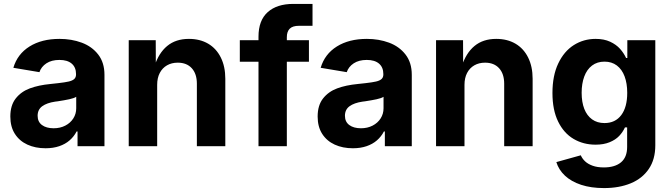

<svg xmlns="http://www.w3.org/2000/svg" viewBox="-20 -753 3458 989"><path d="M33.2 -152.8Q33.2 -210.4 61 -245.8Q88.9 -281.2 134 -297.9Q179.2 -314.5 239.3 -320.3L279.8 -324.7Q314.5 -328.6 333.7 -333Q353 -337.4 362.3 -345.9Q371.6 -354.5 371.6 -369.1V-371.6Q371.6 -406.2 349.4 -425.3Q327.1 -444.3 286.1 -444.3Q245.6 -444.3 219 -426.8Q192.4 -409.2 183.1 -381.3L48.8 -403.8Q69.8 -474.6 132.3 -513.7Q194.8 -552.7 286.6 -552.7Q348.6 -552.7 401.1 -533.2Q453.6 -513.7 485.8 -472.2Q518.1 -430.7 518.1 -367.7V0H379.4V-75.7H374.5Q360.8 -49.3 338.6 -30Q316.4 -10.7 285.2 0Q253.9 10.7 214.8 10.7Q162.1 10.7 121.1 -8.1Q80.1 -26.9 56.6 -63.5Q33.2 -100.1 33.2 -152.8ZM372.6 -195.3V-254.4Q361.8 -247.1 336.7 -241.7Q311.5 -236.3 276.4 -231L264.2 -229.5Q221.2 -223.1 197.5 -205.8Q173.8 -188.5 173.8 -156.7Q173.8 -125.5 196.3 -108.9Q218.8 -92.3 256.3 -92.3Q290 -92.3 316.4 -106Q342.8 -119.6 357.7 -143.1Q372.6 -166.5 372.6 -195.3Z M789.6 0H643.1V-545.9H782.2L782.7 -409.7H774.9Q796.9 -479.5 841.1 -516.1Q885.3 -552.7 953.1 -552.7Q1009.8 -552.7 1052 -528.1Q1094.2 -503.4 1117.4 -456.8Q1140.6 -410.2 1140.6 -347.2V0H994.1V-321.8Q994.1 -372.6 968 -401.4Q941.9 -430.2 895.5 -430.2Q864.3 -430.2 840.3 -416.5Q816.4 -402.8 803 -377.2Q789.6 -351.6 789.6 -315.9Z M1490.7 -732.9H1589.8V-620.1H1520Q1487.3 -620.1 1472.4 -605.2Q1457.5 -590.3 1457.5 -561.5V0H1311.5V-564Q1311.5 -647.9 1358.9 -690.4Q1406.2 -732.9 1490.7 -732.9ZM1571.3 -435.1H1215.3V-545.9H1571.3Z M1616.2 -152.8Q1616.2 -210.4 1644 -245.8Q1671.9 -281.2 1717 -297.9Q1762.2 -314.5 1822.3 -320.3L1862.8 -324.7Q1897.5 -328.6 1916.7 -333Q1936 -337.4 1945.3 -345.9Q1954.6 -354.5 1954.6 -369.1V-371.6Q1954.6 -406.2 1932.4 -425.3Q1910.2 -444.3 1869.1 -444.3Q1828.6 -444.3 1802 -426.8Q1775.4 -409.2 1766.1 -381.3L1631.8 -403.8Q1652.8 -474.6 1715.3 -513.7Q1777.8 -552.7 1869.6 -552.7Q1931.6 -552.7 1984.1 -533.2Q2036.6 -513.7 2068.8 -472.2Q2101.1 -430.7 2101.1 -367.7V0H1962.4V-75.7H1957.5Q1943.8 -49.3 1921.6 -30Q1899.4 -10.7 1868.2 0Q1836.9 10.7 1797.9 10.7Q1745.1 10.7 1704.1 -8.1Q1663.1 -26.9 1639.6 -63.5Q1616.2 -100.1 1616.2 -152.8ZM1955.6 -195.3V-254.4Q1944.8 -247.1 1919.7 -241.7Q1894.5 -236.3 1859.4 -231L1847.2 -229.5Q1804.2 -223.1 1780.5 -205.8Q1756.8 -188.5 1756.8 -156.7Q1756.8 -125.5 1779.3 -108.9Q1801.8 -92.3 1839.4 -92.3Q1873 -92.3 1899.4 -106Q1925.8 -119.6 1940.7 -143.1Q1955.6 -166.5 1955.6 -195.3Z M2372.6 0H2226.1V-545.9H2365.2L2365.7 -409.7H2357.9Q2379.9 -479.5 2424.1 -516.1Q2468.3 -552.7 2536.1 -552.7Q2592.8 -552.7 2635 -528.1Q2677.2 -503.4 2700.4 -456.8Q2723.6 -410.2 2723.6 -347.2V0H2577.1V-321.8Q2577.1 -372.6 2551 -401.4Q2524.9 -430.2 2478.5 -430.2Q2447.3 -430.2 2423.3 -416.5Q2399.4 -402.8 2386 -377.2Q2372.6 -351.6 2372.6 -315.9Z M2845.7 82 2971.7 46.9Q2979 64 2993.7 77.9Q3008.3 91.8 3032.5 100.6Q3056.6 109.4 3090.3 109.4Q3147.5 109.4 3179 83Q3210.4 56.6 3210.4 3.9V-96.7H3199.2Q3188 -72.3 3169.2 -52.5Q3150.4 -32.7 3119.9 -20.3Q3089.4 -7.8 3047.9 -7.8Q2984.9 -7.8 2934.6 -37.4Q2884.3 -66.9 2855 -126.7Q2825.7 -186.5 2825.7 -273.9Q2825.7 -363.3 2855.5 -426Q2885.3 -488.8 2935.8 -520.8Q2986.3 -552.7 3048.3 -552.7Q3091.3 -552.7 3122.8 -538.1Q3154.3 -523.4 3173.8 -501.5Q3193.4 -479.5 3205.1 -454.1H3211.4V-545.9H3355.5V-4.4Q3355.5 67.9 3322 117.2Q3288.6 166.5 3229 191.2Q3169.4 215.8 3091.3 215.8Q3024.4 215.8 2973.4 199Q2922.4 182.1 2890.1 151.9Q2857.9 121.6 2845.7 82ZM3210.9 -274.9Q3210.9 -323.2 3197.3 -359.6Q3183.6 -396 3157.2 -415.8Q3130.9 -435.5 3093.8 -435.5Q3056.2 -435.5 3029.5 -415.3Q3002.9 -395 2989.5 -358.6Q2976.1 -322.3 2976.1 -274.9Q2976.1 -227.1 2989.7 -192.1Q3003.4 -157.2 3029.8 -138.2Q3056.2 -119.1 3093.8 -119.1Q3149.4 -119.1 3180.2 -160.2Q3210.9 -201.2 3210.9 -274.9Z"/></svg>

Font: Inter RS Variable
Style: Regular
Weight: 400
Designer: Rasmus Andersson (customised by Maria Ramos and Noel Pretorius)
Foundry: rsms
Version: Version 3.001;Glyphs 3.2.3 (3260)